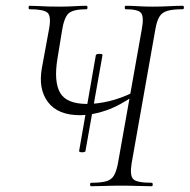

<svg xmlns="http://www.w3.org/2000/svg" viewBox="-20 -645 657 665"><path d="M254 -122 312 -454Q313 -457 318.5 -458Q324 -459 330 -458Q336 -457 335 -454L276 -122Q276 -119 270 -118Q264 -117 259 -118Q254 -119 254 -122ZM296 0Q292 0 292 -6Q292 -12 296 -12Q331 -12 349 -17.5Q367 -23 375.5 -38.5Q384 -54 389 -82L471 -543Q479 -586 469 -599.5Q459 -613 415 -613Q412 -613 412 -619Q412 -625 415 -625Q435 -625 458.5 -623.5Q482 -622 509 -622Q539 -622 566 -623.5Q593 -625 613 -625Q617 -625 617 -619Q617 -613 613 -613Q579 -613 560 -607.5Q541 -602 532 -587Q523 -572 518 -543L436 -80Q429 -37 441.5 -24.5Q454 -12 505 -12Q509 -12 509 -6Q509 0 505 0Q483 0 456.5 -1Q430 -2 401 -2Q370 -2 343.5 -1Q317 0 296 0ZM257 -246Q181 -246 146.5 -291Q112 -336 125 -409L150 -545Q158 -589 144.5 -601Q131 -613 82 -613Q79 -613 79 -619Q79 -625 82 -625Q97 -625 113.5 -624Q130 -623 148 -622.5Q166 -622 185 -622Q214 -622 238 -623.5Q262 -625 280 -625Q283 -625 283 -619Q283 -613 280 -613Q233 -613 217.5 -598.5Q202 -584 195 -540L179 -442Q166 -363 188 -324Q210 -285 282 -285Q317 -285 357.5 -294.5Q398 -304 441 -325L447 -316Q395 -279 347.5 -262.5Q300 -246 257 -246Z"/></svg>

Font: Cormorant Light
Style: Italic
Weight: 300
Italic angle: -10°
Designer: Christian Thalmann (Catharsis Fonts)
Foundry: Catharsis Fonts
Version: Version 4.000